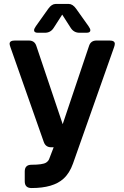

<svg xmlns="http://www.w3.org/2000/svg" viewBox="-20 -741 626 966"><path d="M260.3 -721.2H325.7Q345.7 -721.2 362.8 -697.3L425.3 -609.4Q434.6 -596.2 434.6 -588.9Q434.6 -576.2 415.5 -576.2H379.9Q351.6 -576.2 335.9 -600.6L293 -667.5L250 -600.6Q234.4 -576.2 206.1 -576.2H170.4Q151.4 -576.2 151.4 -588.9Q151.4 -596.2 160.6 -609.4L223.1 -697.3Q240.2 -721.2 260.3 -721.2ZM237.8 0Q209.5 0 200.2 -26.9L32.2 -504.4Q28.3 -515.6 28.3 -520.5Q28.3 -537.1 54.7 -537.1H125Q153.8 -537.1 162.6 -510.7L295.4 -116.2L428.2 -510.7Q437 -537.1 465.8 -537.1H531.2Q557.6 -537.1 557.6 -520.5Q557.6 -514.2 554.2 -504.4L347.2 82Q330.1 130.4 299.3 158.2Q248 205.1 138.7 205.1Q104.5 205.1 104.5 171.4V121.6Q104.5 87.9 138.7 87.9Q194.8 87.9 211.9 77.1Q223.1 69.8 227.1 59.6L250 0Z"/></svg>

Font: Simply Mono
Style: Bold
Weight: 700
Designer: Wojciech Kalinowski "wmk69" (wmk69@o2.pl)
Foundry: Wojciech Kalinowski "wmk69" (wmk69@o2.pl)
Version: Version 1.0.0